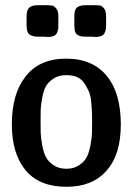

<svg xmlns="http://www.w3.org/2000/svg" viewBox="-20 -714 515 744"><path d="M25.9 -231.9Q25.9 -348.1 77.1 -415Q130.4 -486.8 236.8 -486.8Q340.8 -486.8 396 -417Q447.8 -352.1 448.2 -231.9Q448.2 -113.8 392.1 -51.8Q336.9 10.3 236.8 9.8Q132.8 9.8 79.1 -54.2Q25.9 -119.1 25.9 -231.9ZM83 -615.2V-649.9Q83 -674.8 93 -684.3Q103 -693.8 127 -693.8H161.1Q174.3 -693.8 182.1 -692.4Q189.9 -690.9 198 -680.9Q206.1 -670.9 206.1 -651.9V-619.1Q206.1 -607.9 205.6 -603Q205.1 -598.1 201.7 -588.6Q198.2 -579.1 188.7 -575Q179.2 -570.8 164.1 -570.8Q162.1 -570.8 157.5 -571.3Q152.8 -571.8 150.9 -571.8H128.9Q119.1 -571.8 113 -573Q106.9 -574.2 98.9 -577.6Q90.8 -581.1 86.9 -590.6Q83 -600.1 83 -615.2ZM336.9 -244.1Q336.9 -267.1 336.4 -280.5Q335.9 -293.9 333.5 -319.1Q331.1 -344.2 324.5 -359.1Q317.9 -374 307.4 -390.6Q296.9 -407.2 279.1 -415Q261.2 -422.9 236.8 -422.9Q208 -422.9 188 -409.9Q168 -397 158.4 -380.4Q148.9 -363.8 143.6 -335Q138.2 -306.2 137.7 -289.6Q137.2 -272.9 137.2 -243.9Q137.2 -214.8 137.7 -198Q138.2 -181.2 143.6 -151.6Q148.9 -122.1 158.4 -104.5Q168 -86.9 188 -73.5Q208 -60.1 237.1 -60.1Q266.1 -60.1 286.1 -73.5Q306.2 -86.9 315.7 -104.5Q325.2 -122.1 330.6 -151.6Q335.9 -181.2 336.4 -198Q336.9 -214.8 336.9 -244.1ZM268.1 -612.8V-651.9Q268.1 -676.8 278.6 -685.3Q289.1 -693.8 312 -693.8H346.2Q360.4 -693.8 368.2 -692.4Q376 -690.9 383.5 -680.9Q391.1 -670.9 391.1 -650.9V-620.1Q391.1 -608.9 390.6 -603.5Q390.1 -598.1 386.5 -588.6Q382.8 -579.1 373.3 -575Q363.8 -570.8 348.1 -570.8Q346.2 -570.8 342 -571.3Q337.9 -571.8 335.9 -571.8H314Q302.7 -571.8 297.9 -572.5Q293 -573.2 284.4 -576.7Q275.9 -580.1 272 -588.9Q268.1 -597.7 268.1 -612.8Z"/></svg>

Font: CMU Sans Serif Demi Condensed
Style: DemiCondensed
Weight: 600
Width: 3
Version: Version 0.7.0